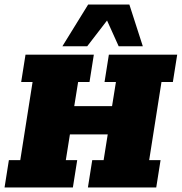

<svg xmlns="http://www.w3.org/2000/svg" viewBox="-22 -823 798 843"><path d="M-2 0 17 -120H67L121 -463H71L90 -583H390L371 -463H321L304 -357H470L487 -463H437L456 -583H756L737 -463H687L633 -120H683L664 0H364L383 -120H433L451 -233H285L267 -120H317L298 0ZM252 -620 365 -803H546L605 -620H499L448 -733L361 -620Z"/></svg>

Font: Rokkitt SemiBold Black
Style: Italic
Weight: 900
Italic angle: -9°
Version: Version 3.103